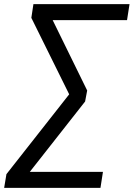

<svg xmlns="http://www.w3.org/2000/svg" viewBox="-44 -725 644 925"><path d="M-24 180 -13 114 303 -288 300 -249 107 -639 117 -705H580L568 -628H195L198 -652L376 -289L366 -236L76 133L78 103H452L440 180Z"/></svg>

Font: Nunito Sans 10pt SemiCondensed Medium
Style: Italic
Weight: 500
Width: 4
Italic angle: -9°
Designer: Vernon Adams
Foundry: Vernon Adams
Version: Version 3.101;gftools[0.9.27]